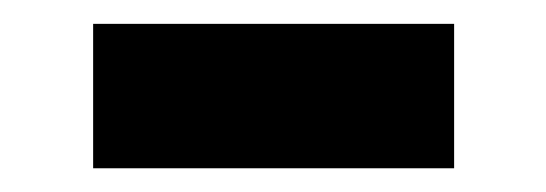

<svg xmlns="http://www.w3.org/2000/svg" viewBox="-20 -355 458 161"><path d="M58.1 -213.9V-335H360.8V-213.9Z"/></svg>

Font: Rawline
Style: Bold
Weight: 700
Designer: Matt McInerney, Pablo Impallari, Rodrigo Fuenzalida
Foundry: Matt McInerney, Pablo Impallari, Rodrigo Fuenzalida
Version: Version 4.020;PS 004.020;hotconv 1.0.88;makeotf.lib2.5.64775